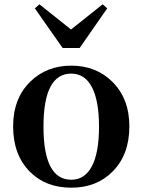

<svg xmlns="http://www.w3.org/2000/svg" viewBox="-20 -856 661 892"><path d="M311 16Q192 16 118 -59Q41 -137 41 -269Q41 -399 121 -477Q197 -551 311 -551Q425 -551 500 -478Q581 -399 581 -269Q581 -137 503 -59Q429 16 311 16ZM311 -21Q373 -21 406 -82Q440 -145 440 -267.5Q440 -390 406 -453Q373 -514 311 -514Q182 -514 182 -268Q182 -21 311 -21ZM271 -633 142 -817 163 -836 310 -719 457 -836 478 -817 350 -633Z"/></svg>

Font: GenRyuMin TW B
Style: Regular
Weight: 700
Version: Version 1.501;PS 1;hotconv 16.6.51;makeotf.lib2.5.65220